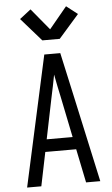

<svg xmlns="http://www.w3.org/2000/svg" viewBox="-64 -1036 628 1077"><g transform="rotate(-5 250.0 -497.0)"><path d="M44 0 205 -735H295L349 -490L456 0H376L337 -190H163L124 0ZM323 -260 276 -490Q269 -522 262.5 -554Q256 -586 250 -618Q244 -586 237.5 -554Q231 -522 224 -490L177 -260ZM201 -815 87 -945 150 -994 250 -873 350 -994 413 -945 299 -815Z"/></g></svg>

Font: Iosevka www.saffi
Style: Regular
Weight: 400
Monospace: yes
Designer: Belleve Invis
Foundry: Belleve Invis
Version: Version 22.0.2; ttfautohint (v1.8.3)